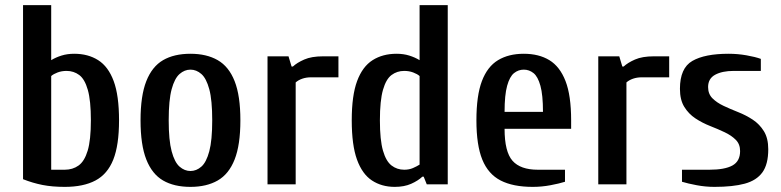

<svg xmlns="http://www.w3.org/2000/svg" viewBox="-20 -720 3052 750"><path d="M233 10Q184 10 146 2.5Q108 -5 70 -20V-700H180V-485Q198 -496 220.5 -503Q243 -510 270 -510Q324 -510 363.5 -485Q403 -460 424 -403.5Q445 -347 445 -250Q445 -153 422.5 -96.5Q400 -40 353 -15Q306 10 233 10ZM180 -57H233Q264 -57 287 -73.5Q310 -90 322.5 -131.5Q335 -173 335 -250Q335 -327 323 -369Q311 -411 289.5 -427Q268 -443 240 -443Q221 -443 205 -437Q189 -431 180 -423Z M724 10Q660 10 617 -15Q574 -40 551.5 -97Q529 -154 529 -250Q529 -346 551.5 -403Q574 -460 617 -485Q660 -510 724 -510Q787 -510 830.5 -485Q874 -460 896.5 -403Q919 -346 919 -250Q919 -154 896.5 -97Q874 -40 830.5 -15Q787 10 724 10ZM724 -52Q747 -52 766.5 -69Q786 -86 797.5 -129Q809 -172 809 -250Q809 -329 797.5 -371.5Q786 -414 766.5 -431Q747 -448 724 -448Q701 -448 681.5 -431Q662 -414 650.5 -371.5Q639 -329 639 -250Q639 -172 650.5 -129Q662 -86 681.5 -69Q701 -52 724 -52Z M1025 0V-500H1107L1119 -460H1124Q1140 -475 1168.5 -487.5Q1197 -500 1242 -500H1302V-418H1195Q1176 -418 1160.5 -412.5Q1145 -407 1135 -398V0Z M1522 10Q1471 10 1433 -15Q1395 -40 1374.5 -96.5Q1354 -153 1354 -250Q1354 -347 1375 -403.5Q1396 -460 1435.5 -485Q1475 -510 1529 -510Q1556 -510 1578.5 -503Q1601 -496 1619 -485V-700H1729V0H1647L1635 -30H1630Q1613 -14 1586 -2Q1559 10 1522 10ZM1559 -57Q1578 -57 1593 -63.5Q1608 -70 1619 -77V-423Q1610 -431 1594 -437Q1578 -443 1559 -443Q1531 -443 1509.5 -427Q1488 -411 1476 -369Q1464 -327 1464 -250Q1464 -173 1476 -131.5Q1488 -90 1509.5 -73.5Q1531 -57 1559 -57Z M2061 10Q1984 10 1935.5 -15Q1887 -40 1864 -96.5Q1841 -153 1841 -250Q1841 -347 1862.5 -403.5Q1884 -460 1925.5 -485Q1967 -510 2026 -510Q2085 -510 2126 -485Q2167 -460 2189 -403.5Q2211 -347 2211 -250V-217H1951Q1951 -127 1982 -92Q2013 -57 2081 -57H2187V-10Q2165 -3 2130.5 3.5Q2096 10 2061 10ZM1951 -283H2101Q2101 -349 2091 -385Q2081 -421 2064 -434.5Q2047 -448 2026 -448Q2005 -448 1988 -434.5Q1971 -421 1961 -385Q1951 -349 1951 -283Z M2317 0V-500H2399L2411 -460H2416Q2432 -475 2460.5 -487.5Q2489 -500 2534 -500H2594V-418H2487Q2468 -418 2452.5 -412.5Q2437 -407 2427 -398V0Z M2771 10Q2736 10 2701.5 3.5Q2667 -3 2644 -10V-57H2751Q2811 -57 2841 -73.5Q2871 -90 2871 -130Q2871 -157 2854 -174Q2837 -191 2810.5 -203.5Q2784 -216 2753.5 -228Q2723 -240 2696.5 -257.5Q2670 -275 2653 -302.5Q2636 -330 2636 -373Q2636 -454 2684.5 -482Q2733 -510 2826 -510Q2861 -510 2895.5 -504Q2930 -498 2952 -490V-443H2846Q2801 -443 2773.5 -428Q2746 -413 2746 -380Q2746 -353 2763 -336Q2780 -319 2806.5 -306.5Q2833 -294 2863.5 -282Q2894 -270 2920.5 -252.5Q2947 -235 2964 -207.5Q2981 -180 2981 -137Q2981 -78 2958 -46.5Q2935 -15 2889 -2.5Q2843 10 2771 10Z"/></svg>

Font: Cuprum SemiBold
Style: Regular
Weight: 600
Designer: Jovanny Lemonad
Foundry: Jovanny Lemonad
Version: Version 3.000